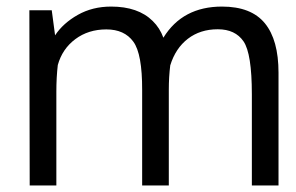

<svg xmlns="http://www.w3.org/2000/svg" viewBox="-20 -567 906 587"><path d="M70.8 0Q69.8 -502.4 69.8 -535.6H138.2L148.4 -459Q172.9 -496.1 217.8 -521.5Q262.7 -546.9 319.8 -546.9Q402.3 -546.9 446.8 -502.9Q468.8 -481.4 479.5 -451.7Q538.1 -546.9 658.7 -546.9Q748 -546.9 789.8 -495.8Q831.5 -444.8 831.5 -344.7V0H750V-278.8Q750 -403.3 724.6 -440.4Q699.2 -477.5 646 -477.5H645.5Q592.3 -477.5 554.4 -448.5Q516.6 -419.4 500.5 -367.2Q496.1 -332 496.1 -292V0H414.6V-287.6Q414.6 -289.6 414.6 -291.5Q415 -402.3 387.7 -439.5Q360.4 -477.1 305.2 -477.1Q250 -477.1 210.2 -447.3Q170.4 -417.5 156.7 -368.2Q152.3 -330.6 152.3 -286.6V0Z"/></svg>

Font: Oxygen
Style: Normal
Weight: 400
Designer: Vernon Adams
Foundry: Vernon Adams
Version: Version Release 0.2.2 webfont; ttfautohint (v0.8.52-bc40) -l